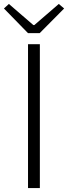

<svg xmlns="http://www.w3.org/2000/svg" viewBox="-36 -953 345 973"><path d="M106 -729H166V0H106ZM-16 -910 9 -933 133 -826H138L262 -933L289 -910L165 -785H106Z"/></svg>

Font: Kinto Sans Light
Style: Regular
Weight: 300
Designer: Authors: Ryoko NISHIZUKA  (kana & ideographs); Paul D. Hunt (Latin, Greek & Cyrillic); Wenlong ZHANG  (bopomofo); Sandol
Foundry: Adobe Systems Incorporated, ookami Inc.
Version: Version 0.001